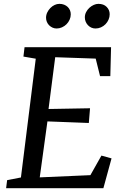

<svg xmlns="http://www.w3.org/2000/svg" viewBox="-20 -992 642 1012"><path d="M483.4 -841.8Q471.7 -841.8 461.4 -846.4Q451.2 -851.1 443.6 -859.1Q436 -867.2 431.6 -877.7Q427.2 -888.2 427.2 -900.4Q427.2 -915 433.8 -928Q440.4 -940.9 450.9 -950.7Q461.4 -960.4 474.1 -966.1Q486.8 -971.7 498.5 -971.7Q526.4 -971.7 542.2 -955.6Q558.1 -939.5 558.1 -917Q558.1 -902.3 552.2 -888.7Q546.4 -875 536.1 -864.5Q525.9 -854 512.2 -847.9Q498.5 -841.8 483.4 -841.8ZM278.3 -841.8Q267.1 -841.8 256.8 -846.4Q246.6 -851.1 239 -858.6Q231.4 -866.2 227.1 -876.5Q222.7 -886.7 222.7 -898.4Q222.7 -913.1 229 -926.3Q235.4 -939.5 245.4 -949.7Q255.4 -960 267.8 -965.8Q280.3 -971.7 293 -971.7Q306.6 -971.7 317.9 -967.3Q329.1 -962.9 336.9 -955.3Q344.7 -947.8 348.9 -937.7Q353 -927.7 353 -916.5Q353 -901.9 346.9 -888.2Q340.8 -874.5 330.6 -864.3Q320.3 -854 306.6 -847.9Q293 -841.8 278.3 -841.8ZM17.6 -42.5 90.3 -56.6 168.5 -682.6 103.5 -693.8 109.4 -743.2H565.4L561.5 -590.8H507.3L484.4 -683.1L271 -690.4L235.8 -417.5L454.6 -421.4L448.2 -343.8L230 -352.1L189.5 -57.1L456.5 -68.8L514.6 -171.9L567.9 -157.2L524.9 0H12.2Z"/></svg>

Font: Merriweather
Style: Italic
Weight: 400
Italic angle: -7°
Designer: Eben Sorkin ( eben@eyebytes.com )
Foundry: Eben Sorkin ( eben@eyebytes.com )
Version: Version 1.005; ttfautohint (v0.97) -l 13 -r 13 -G 200 -x 24 